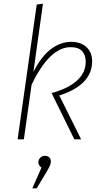

<svg xmlns="http://www.w3.org/2000/svg" viewBox="-20 -759 546 1046"><path d="M162 -367Q205 -452 257.5 -491.5Q310 -531 368 -531Q420 -531 451 -502.5Q482 -474 482 -424Q482 -360 436 -313Q390 -266 303 -239L422 0H385L261 -252Q352 -277 399.5 -320Q447 -363 447 -423Q447 -459 427.5 -480.5Q408 -502 365 -502Q250 -502 152 -297L110 0H76L180 -734L214 -739ZM257 120Q257 132 252 143.5Q247 155 231 182L180 267H156L206 154Q198 149 193.5 141Q189 133 189 126Q189 111 199 100.5Q209 90 226 90Q240 90 248.5 98.5Q257 107 257 120Z"/></svg>

Font: FiraGO UltraLight
Style: Italic
Weight: 200
Italic angle: -8°
Designer: bBox Type GmbH
Foundry: bBox Type GmbH
Version: Version 1.001